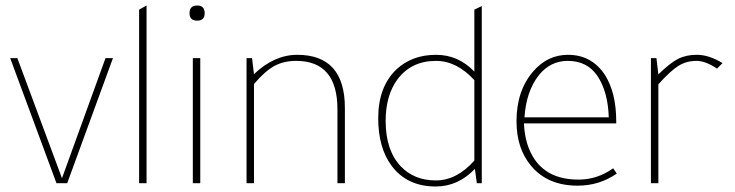

<svg xmlns="http://www.w3.org/2000/svg" viewBox="-20 -665 2668 697"><path d="M224 0H185L17 -454H43L205 -18L363 -454H390Z M512 -645V0H485V-630Z M707 -454V0H680V-454ZM668 -617Q668 -645 696 -645Q723 -645 723 -617Q723 -590 696 -590Q668 -590 668 -617Z M1232 0H1205V-268Q1205 -444 1055 -444Q1010 -444 976 -425.5Q942 -407 902 -360V0H875V-454H895L902 -396Q976 -466 1059 -466Q1232 -466 1232 -273Z M1711 0 1704 -52Q1643 12 1562 12Q1457 12 1401 -64Q1353 -129 1353 -236Q1353 -349 1418 -412Q1475 -466 1563 -466Q1644 -466 1702 -405V-630L1729 -643V0ZM1702 -82V-374Q1638 -444 1563 -444Q1473 -444 1423 -377Q1380 -319 1380 -226Q1380 -119 1435 -61Q1484 -10 1562 -10Q1638 -10 1702 -82Z M2217 -217H1882Q1884 -175 1894 -143Q1935 -13 2080 -13Q2148 -13 2206 -54L2219 -35Q2156 9 2077 9Q1968 9 1908 -63Q1855 -126 1855 -225Q1855 -335 1915 -405Q1967 -466 2042 -466Q2128 -466 2176 -393Q2217 -328 2217 -225ZM1884 -239H2190Q2187 -332 2149 -389Q2112 -444 2041 -444Q1978 -444 1936 -392Q1890 -333 1884 -239Z M2603 -436 2583 -416Q2541 -444 2509 -444H2508Q2472 -444 2443 -426Q2414 -408 2370 -359V0H2343V-454H2363L2370 -395Q2412 -436 2441 -451Q2470 -466 2509 -466H2511Q2553 -466 2603 -436Z"/></svg>

Font: Tajawal ExtraLight
Style: Regular
Weight: 275
Designer: Boutros Fonts
Foundry: Created by Boutros International 2017
Version: Version 1.700